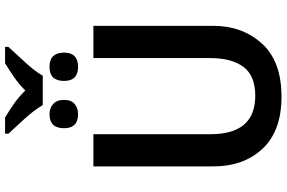

<svg xmlns="http://www.w3.org/2000/svg" viewBox="-202 -892 1104 739"><g transform="rotate(-90 349.5 -522.0)"><path d="M620 -714H496V-264Q496 -182 462 -136.5Q428 -91 351 -91Q203 -91 203 -263V-714H79V-254Q79 -135 147.5 -62.5Q216 10 347 10Q484 10 552 -65.5Q620 -141 620 -252ZM315 -909H428Q448 -943 481 -978Q514 -1013 539 -1041V-1054H476Q450 -1038 423 -1019.5Q396 -1001 371 -976Q347 -1001 320.5 -1019.5Q294 -1038 267 -1054H205V-1041Q231 -1013 263 -978Q295 -943 315 -909ZM462 -773Q517 -773 517 -827Q517 -883 462 -883Q408 -883 408 -827Q408 -773 462 -773ZM280 -773Q303 -773 319 -786Q335 -799 335 -827Q335 -855 319 -869Q303 -883 280 -883Q226 -883 226 -827Q226 -773 280 -773Z"/></g></svg>

Font: Noto Sans Display Medium
Style: Regular
Weight: 500
Designer: Monotype Design Team
Foundry: Monotype Imaging Inc.
Version: Version 1.900